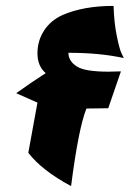

<svg xmlns="http://www.w3.org/2000/svg" viewBox="-20 -561 440 651"><path d="M135 -313Q107 -337 107 -380Q107 -423 129.5 -457.5Q152 -492 192 -510Q263 -541 365 -541Q367 -483 376 -439Q385 -395 392 -380L400 -364Q320 -382 212 -382Q212 -354 240 -336Q267 -318 347 -318Q367 -318 390 -319L347 -194L273 -193Q246 -125 221 70Q122 17 76 -43L107 -213L35 -245Q82 -279 135 -313Z"/></svg>

Font: Ceviche One
Style: Regular
Weight: 400
Version: Version 1.002